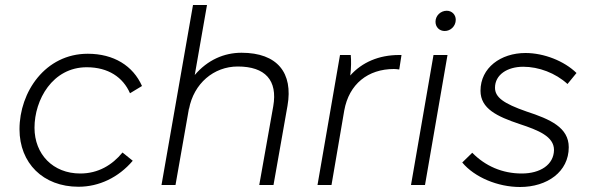

<svg xmlns="http://www.w3.org/2000/svg" viewBox="-20 -740 2361 768"><path d="M294 7C376 7 454 -30 511 -97L470 -130C429 -80 373 -46 301 -46C192 -46 118 -123 118 -229C118 -341 190 -471 327 -471C413 -471 472 -431 500 -367L548 -396C512 -477 435 -525 331 -525C161 -525 58 -372 58 -223C58 -88 152 7 294 7Z M626 0H682L736 -307V-304C755 -406 835 -474 931 -474C1041 -474 1091 -419 1073 -315L1017 0H1074L1130 -317C1153 -448 1090 -529 946 -529C876 -529 810 -500 759 -440L808 -720H752Z M1250 0H1306L1357 -298C1376 -404 1452 -464 1556 -464C1563 -464 1570 -463 1577 -462L1586 -520H1576C1496 -520 1428 -491 1381 -438C1385 -468 1385 -500 1383 -520H1340Z M1624 0H1680L1770 -520H1714ZM1759 -616C1782 -616 1803 -635 1803 -661C1803 -681 1788 -697 1767 -697C1743 -697 1722 -678 1722 -653C1722 -632 1737 -616 1759 -616Z M2060 8C2169 8 2255 -53 2255 -151C2255 -230 2181 -263 2086 -294C1994 -326 1960 -351 1960 -389C1960 -441 2009 -473 2073 -473C2135 -473 2202 -448 2250 -404L2286 -448C2237 -496 2156 -528 2082 -528C1983 -528 1902 -469 1902 -377C1902 -305 1969 -274 2058 -244C2134 -219 2196 -194 2196 -140C2195 -81 2141 -46 2067 -46C1989 -46 1921 -76 1869 -129L1829 -90C1878 -31 1971 8 2060 8Z"/></svg>

Font: Fixel Display 20240404 Light
Style: Italic
Weight: 300
Italic angle: -10°
Designer: AlfaBravo + MacPaw
Foundry: Kyrylo Tkachov, Marchela Mozhyna, Serhii Makarenko, Maria Weinstein, Zakhar Kryvoshyya
Version: Version 1.211;Glyphs 3.2 (3225)